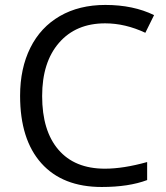

<svg xmlns="http://www.w3.org/2000/svg" viewBox="-20 -744 671 774"><path d="M403.8 -649.9Q286.1 -649.9 218 -571.5Q149.9 -493.2 149.9 -356.9Q149.9 -216.8 215.6 -140.4Q281.2 -64 402.8 -64Q477.5 -64 573.2 -90.8V-18.1Q499 9.8 390.1 9.8Q232.4 9.8 146.7 -85.9Q61 -181.6 61 -357.9Q61 -468.3 102.3 -551.3Q143.6 -634.3 221.4 -679.2Q299.3 -724.1 404.8 -724.1Q517.1 -724.1 601.1 -683.1L565.9 -611.8Q484.9 -649.9 403.8 -649.9Z"/></svg>

Font: f02265186
Style: Regular
Weight: 400
Foundry: Ascender Corporation
Version: Version 1.10